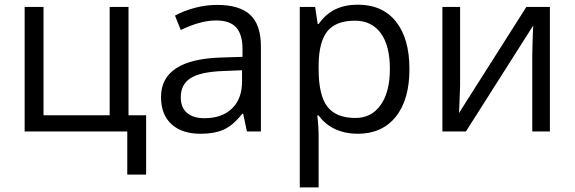

<svg xmlns="http://www.w3.org/2000/svg" viewBox="-20 -565 2469 825"><path d="M607.9 185.1H526.9V0H85.9V-535.2H167V-69.8H451.2V-535.2H532.2V-69.8H607.9Z M1041 0 1024.9 -76.2H1021Q981 -25.9 941.2 -8.1Q901.4 9.8 841.8 9.8Q762.2 9.8 717 -31.2Q671.9 -72.3 671.9 -147.9Q671.9 -310.1 931.2 -317.9L1022 -320.8V-354Q1022 -417 994.9 -447Q967.8 -477.1 908.2 -477.1Q841.3 -477.1 756.8 -436L731.9 -498Q771.5 -519.5 818.6 -531.7Q865.7 -543.9 913.1 -543.9Q1008.8 -543.9 1054.9 -501.5Q1101.1 -459 1101.1 -365.2V0ZM857.9 -57.1Q933.6 -57.1 976.8 -98.6Q1020 -140.1 1020 -214.8V-263.2L939 -259.8Q842.3 -256.3 799.6 -229.7Q756.8 -203.1 756.8 -147Q756.8 -103 783.4 -80.1Q810.1 -57.1 857.9 -57.1Z M1517.1 9.8Q1464.8 9.8 1421.6 -9.5Q1378.4 -28.8 1349.1 -68.8H1343.3Q1349.1 -22 1349.1 20V240.2H1268.1V-535.2H1334L1345.2 -461.9H1349.1Q1380.4 -505.9 1421.9 -525.4Q1463.4 -544.9 1517.1 -544.9Q1623.5 -544.9 1681.4 -472.2Q1739.3 -399.4 1739.3 -268.1Q1739.3 -136.2 1680.4 -63.2Q1621.6 9.8 1517.1 9.8ZM1505.4 -476.1Q1423.3 -476.1 1386.7 -430.7Q1350.1 -385.3 1349.1 -286.1V-268.1Q1349.1 -155.3 1386.7 -106.7Q1424.3 -58.1 1507.3 -58.1Q1576.7 -58.1 1616 -114.3Q1655.3 -170.4 1655.3 -269Q1655.3 -369.1 1616 -422.6Q1576.7 -476.1 1505.4 -476.1Z M1957 -535.2V-195.8L1953.6 -106.9L1952.1 -79.1L2241.7 -535.2H2342.8V0H2267.1V-327.1L2268.6 -391.6L2271 -455.1L1981.9 0H1880.9V-535.2Z"/></svg>

Font: Open Sans ACDW
Style: acdw
Weight: 400
Foundry: Ascender Corporation
Version: Version 1.10